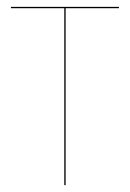

<svg xmlns="http://www.w3.org/2000/svg" viewBox="-20 -537 377 557"><path d="M325.2 -517.1 324.7 -513.2H170.4V0H166.5V-513.2H11.7V-517.1Z"/></svg>

Font: Fira Sans Compressed Four
Style: Regular
Weight: 100
Width: 1
Designer: Carrois Corporate & Edenspiekermann AG
Foundry: Carrois Corporate GbR & Edenspiekermann AG
Version: Version 4.203;PS 004.203;hotconv 1.0.88;makeotf.lib2.5.64775